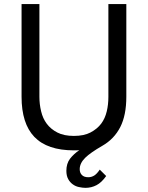

<svg xmlns="http://www.w3.org/2000/svg" viewBox="-20 -720 720 935"><path d="M339.8 12.2Q210 12.2 147 -53.7Q85 -118.7 85 -249V-700.2H171.9V-248Q171.9 -212.9 180.2 -178.2Q188.5 -143.1 207.5 -117.7Q227.1 -91.3 259.3 -74.7Q291 -58.1 339.8 -58.1Q388.7 -58.1 420.4 -74.7Q453.1 -91.8 472.7 -117.7Q491.7 -143.1 500 -178.2Q507.8 -210.9 507.8 -248V-700.2H595.2V-249Q595.2 -159.2 565.9 -101.6Q536.1 -43 478 -9.8Q420.4 23.4 395 48.3Q368.2 74.7 368.2 104Q368.2 121.1 378.4 131.8Q388.7 143.1 410.2 143.1Q425.3 143.1 439 134.8Q452.1 126.5 465.8 106L497.1 137.2Q474.6 168.9 450.2 181.6Q425.3 194.8 396 194.8Q382.3 194.8 364.3 190.9Q347.7 187.5 334.5 177.7Q320.8 168 312 151.9Q303.2 135.7 303.2 111.8Q303.2 76.7 320.8 53.2Q338.4 30.3 366.2 11.2Q356.4 12.2 353 12.2Z"/></svg>

Font: Post Grotesk Regular
Style: Regular
Weight: 500
Version: 0.900; ttfautohint (v0.96) -l 8 -r 50 -G 200 -x 14 -w "gGD" 